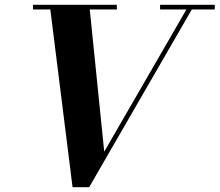

<svg xmlns="http://www.w3.org/2000/svg" viewBox="-20 -770 916 801"><path d="M282.7 11 187.5 -750H352.5L414.8 -137.3L769 -750H791.5L352 11ZM117.5 -730.5V-750H467.5V-730.5ZM647.8 -730.5V-750H876V-730.5Z"/></svg>

Font: Bodoni Moda
Style: Italic
Weight: 400
Italic angle: -13°
Designer: Owen Earl
Foundry: indestructible type
Version: Version 2.005